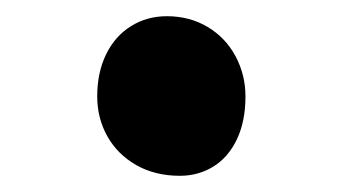

<svg xmlns="http://www.w3.org/2000/svg" viewBox="-20 -522 423 237"><path d="M100 -403Q100 -432.5 111 -455Q122 -477.5 141.8 -489.8Q161.5 -502 186 -502Q214 -502 236.2 -488.8Q258.5 -475.5 270.8 -452.5Q283 -429.5 283 -403Q283 -372.5 272.5 -350.2Q262 -328 243.5 -316.5Q225 -305 202 -305Q171.5 -305 148.2 -318.2Q125 -331.5 112.5 -353.8Q100 -376 100 -403Z"/></svg>

Font: TMT Limkin
Style: Regular
Weight: 400
Designer: Gabriel Drozdov
Version: Version 1.000;Glyphs 3.1.2 (3151)